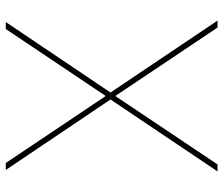

<svg xmlns="http://www.w3.org/2000/svg" viewBox="-74 -696 770 662"><g transform="rotate(-90 311.0 -365.0)"><path d="M312 -351H310L75 0H51L299 -369L56 -730H80L310 -387H312L542 -730H566L323 -369L571 0H547Z"/></g></svg>

Font: M PLUS 1p Thin
Style: Regular
Weight: 250
Version: Version 1.062